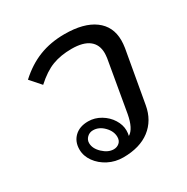

<svg xmlns="http://www.w3.org/2000/svg" viewBox="-137 -685 792 813"><g transform="rotate(-30 259.0 -278.5)"><path d="M479 -424Q479 -408 476 -388L431 -134Q419 -66 369.5 -28Q320 10 239 10Q200 10 167 -7Q134 -24 114 -52Q94 -80 94 -112Q94 -150 118.5 -173.5Q143 -197 185 -197Q217 -197 245.5 -180Q274 -163 290.5 -136.5Q307 -110 307 -83Q307 -69 304 -57Q334 -75 346 -140L389 -388Q391 -404 391 -412Q391 -454 362.5 -476Q334 -498 278 -498Q225 -498 184 -482.5Q143 -467 98 -426L53 -477Q103 -523 159 -545Q215 -567 283 -567Q377 -567 428 -529.5Q479 -492 479 -424ZM260 -78Q260 -106 236.5 -130Q213 -154 184 -154Q167 -154 155 -142.5Q143 -131 143 -115Q143 -88 168.5 -64Q194 -40 221 -40Q237 -40 248.5 -50Q260 -60 260 -78Z"/></g></svg>

Font: KoHo Medium
Style: Italic
Weight: 500
Italic angle: -10°
Designer: Cadson Demak & Katatrad Team
Foundry: Cadson Demak Co.,Ltd.
Version: Version 1.000